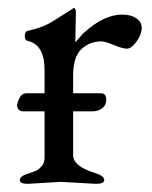

<svg xmlns="http://www.w3.org/2000/svg" viewBox="-20 -450 374 473"><path d="M229 -220.2Q241.2 -219.7 241.7 -206.1Q242.2 -192.4 233.4 -184.6Q224.6 -176.8 210.9 -175.8H160.2V-66.9Q161.1 -40 213.9 -23.9Q236.8 -16.6 236.8 -6.8Q236.8 2.9 216.8 2.9L129.9 -2L48.8 2.9Q28.8 2.9 28.8 -6.3Q28.8 -15.6 46.9 -21.5Q64.9 -27.3 70.8 -30.3Q76.2 -33.2 83 -41Q89.8 -48.8 89.8 -62V-175.8H36.1Q30.3 -175.8 26.4 -179.7Q22.5 -183.6 22 -189.9Q22 -195.8 27.8 -208Q33.7 -220.2 45.9 -220.2H89.8V-276.9Q89.8 -339.8 48.8 -349.1Q41 -350.6 41 -361.3Q41 -372.1 47.9 -374Q85.9 -381.8 112.3 -398.9Q138.7 -416 149.4 -422.4Q160.2 -428.7 160.2 -429.7Q160.2 -430.7 162.6 -430.2Q165 -430.2 167 -422.9L165.5 -346.2Q167 -346.7 175.8 -357.4Q184.6 -368.2 189 -371.1Q236.8 -414.1 280.8 -414.1Q301.8 -414.1 315.4 -405.3Q329.1 -396.5 329.1 -380.9Q329.1 -365.2 316.4 -347.7Q303.7 -330.1 293 -330.1Q282.2 -330.1 260.7 -338.9Q240.2 -347.7 230 -348.1Q201.2 -348.1 180.7 -329.1Q160.2 -310.1 160.2 -264.2V-220.2Z"/></svg>

Font: EBGaramond
Style: Regular
Weight: 400
Version: Version 000.012g